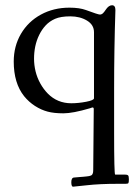

<svg xmlns="http://www.w3.org/2000/svg" viewBox="-20 -413 530 727"><path d="M417 -375Q412.1 -226.3 412.1 -76.9V87.9Q412.1 248 416 248H451.9Q461.7 248 464.8 251Q468 253.9 468 265.6Q468 277.3 466.2 280.2Q464.4 283 455.1 283H425Q357.2 283 308.7 288.5Q260.3 293.9 256.8 293.9Q250 293.9 250 277Q250 260 260.4 259.2Q270.8 258.3 280.9 257.4Q291 256.6 296.4 256.2Q301.8 255.9 308.2 255Q314.7 254.2 317.6 253.7Q320.6 253.2 324 251.7Q327.4 250.2 328.6 248.7Q329.8 247.1 331.1 244.1Q333 240.5 333 230L335 0Q335 -8.3 327.4 -5.4Q324.2 -4.2 320.1 -2.9Q255.6 16.1 220 16.1Q184.3 16.1 160.2 9.6Q136 3.2 112.5 -11.8Q89.1 -26.9 71.3 -48.8Q32 -98.1 32 -179.9Q32 -238 59.3 -284.8Q86.7 -331.5 134.9 -357.8Q183.1 -384 242.9 -384Q281 -384 305.4 -375Q351.3 -357.9 358.2 -357.9Q365 -357.9 370.4 -363.4Q375.7 -368.9 379.9 -375.5Q391.4 -393.1 404.2 -393.1Q417 -393.1 417 -375ZM161.1 -58.6Q197.3 -22 250 -22Q276.6 -22 306.3 -27.7Q335.9 -33.4 335.9 -41V-291Q335.9 -319.1 309.3 -335.1Q282.7 -351.1 246.3 -351.1Q210 -351.1 188.7 -341.8Q167.5 -332.5 153 -316.9Q138.4 -301.3 128.3 -280.5Q118.2 -259.8 113.5 -237.2Q108.9 -214.6 108.9 -190.7Q108.9 -166.7 114.7 -142.7Q120.6 -118.7 132.7 -96.9Q144.8 -75.2 161.1 -58.6Z"/></svg>

Font: Fanwood Text
Style: Regular
Weight: 400
Version: Version 1.1001